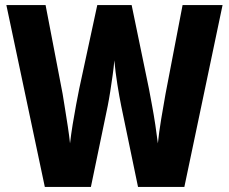

<svg xmlns="http://www.w3.org/2000/svg" viewBox="-20 -734 898 754"><path d="M854 -714 704 0H522L456 -318Q449 -352 441 -402Q433 -452 429 -497Q427 -472 422.5 -439.5Q418 -407 413 -375Q408 -343 403 -318L337 0H156L5 -714H159L226 -365Q230 -340 235.5 -306Q241 -272 246.5 -236Q252 -200 255 -171Q259 -206 265.5 -246Q272 -286 279 -323Q286 -360 291 -385L362 -714H497L565 -385Q570 -358 577 -320.5Q584 -283 590 -243.5Q596 -204 600 -171Q604 -212 613 -266.5Q622 -321 630 -365L697 -714Z"/></svg>

Font: Noto Sans Hebrew Condensed ExtraBold
Style: Regular
Weight: 800
Width: 3
Designer: Monotype Design Team
Foundry: Monotype Imaging Inc.
Version: Version 2.004; ttfautohint (v1.8.4.7-5d5b)